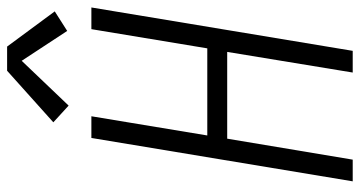

<svg xmlns="http://www.w3.org/2000/svg" viewBox="-256 -756 1012 540"><g transform="rotate(-90 250.0 -486.0)"><path d="M10 0 132 -735H193L139 -409H384L438 -735H499L377 0H316L374 -353H130L71 0ZM223 -799 176 -842 321 -972H389L488 -838L433 -803L349 -931Z"/></g></svg>

Font: Iosevka SS04 Light Oblique
Style: Regular
Weight: 300
Italic angle: -9°
Monospace: yes
Designer: Belleve Invis
Foundry: Belleve Invis
Version: Version 19.0.0; ttfautohint (v1.8.4)